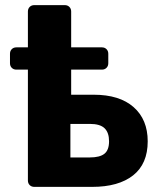

<svg xmlns="http://www.w3.org/2000/svg" viewBox="-20 -730 622 750"><path d="M114 0Q103 0 96 -7Q89 -14 89 -25V-458H44Q33 -458 26 -465Q19 -472 19 -483V-520Q19 -531 26 -538Q33 -545 44 -545H89V-685Q89 -696 96 -703Q103 -710 114 -710H233Q244 -710 251 -703Q258 -696 258 -685V-545H378Q389 -545 396 -538Q403 -531 403 -520V-483Q403 -472 396 -465Q389 -458 378 -458H258V-360H346Q447 -360 502 -311.5Q557 -263 557 -178Q557 -90 500 -45Q443 0 340 0ZM255 -115H331Q370 -115 388 -129.5Q406 -144 406 -178Q406 -212 388.5 -229Q371 -246 331 -246H255Z"/></svg>

Font: Fz Rubik
Style: Bold
Weight: 700
Designer: Hubert and Fischer
Foundry: Hubert and Fischer
Version: Vit hóa bi FontZin.com